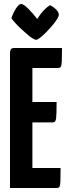

<svg xmlns="http://www.w3.org/2000/svg" viewBox="-20 -940 340 960"><path d="M30 0V-680Q30 -680 33 -690Q36 -700 50 -700H290Q290 -655 289 -634Q288 -613 284 -606.5Q280 -600 270 -600H142V-100H283Q283 -53 282 -32Q281 -11 277 -5.5Q273 0 263 0ZM38 -328V-430H263Q263 -367 260.5 -347.5Q258 -328 244 -328ZM161 -741Q154 -741 141.5 -749Q129 -757 114 -770Q99 -783 83.5 -797.5Q68 -812 56 -825.5Q44 -839 37 -849Q45 -874 59.5 -897Q74 -920 86 -920Q93 -920 103 -912.5Q113 -905 124 -894Q135 -883 144.5 -871.5Q154 -860 160 -852.5Q166 -845 166 -845Q183 -872 197.5 -887Q212 -902 221 -908Q230 -914 230 -914Q250 -904 262 -891Q274 -878 274 -866Q274 -858 264.5 -843Q255 -828 240 -810.5Q225 -793 209 -777Q193 -761 180 -751Q167 -741 161 -741Z"/></svg>

Font: Yanone Kaffeesatz ExtraLight
Style: Bold
Weight: 700
Version: Version 2.003